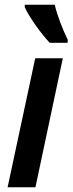

<svg xmlns="http://www.w3.org/2000/svg" viewBox="-20 -787 305 807"><path d="M189 -607H264L265 -619C241 -669 221 -721 210 -767H84V-757C103 -714 154 -644 189 -607ZM12 0H129L244 -542H128Z"/></svg>

Font: Noto Sans SemiCondensed SemiBold
Style: Italic
Weight: 600
Width: 4
Italic angle: -12°
Designer: Monotype Design Team
Foundry: Monotype Imaging Inc.
Version: Version 2.013